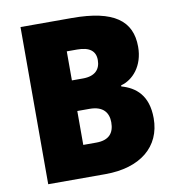

<svg xmlns="http://www.w3.org/2000/svg" viewBox="-80 -787 792 859"><g transform="rotate(-10 315.5 -357.0)"><path d="M304 -714H70V0H330C488 0 586 -79 586 -209C586 -313 532 -356 468 -374V-379C522 -393 573 -448 573 -536C573 -654 494 -714 304 -714ZM305 -439H255V-571H302C358 -571 385 -550 385 -509C385 -467 361 -439 305 -439ZM255 -300H311C373 -300 396 -267 396 -224C396 -176 373 -146 314 -146H255Z"/></g></svg>

Font: Noto Sans Thai SemCond Blk
Style: Regular
Weight: 900
Width: 4
Designer: Monotype Design Team
Foundry: Monotype Imaging Inc.
Version: Version 2.002